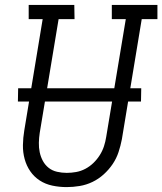

<svg xmlns="http://www.w3.org/2000/svg" viewBox="-20 -755 662 783"><path d="M252 8Q222 8 193.5 2Q165 -4 142 -19Q119 -34 103.5 -56.5Q88 -79 80.5 -106.5Q73 -134 73.5 -163.5Q74 -193 79 -223L154 -677H97V-735H283L284 -677H219L142 -213Q139 -193 138.5 -173Q138 -153 142 -134Q146 -115 155 -98.5Q164 -82 178.5 -70.5Q193 -59 212.5 -54.5Q232 -50 252 -50Q271 -50 290.5 -53.5Q310 -57 328 -66.5Q346 -76 361 -90.5Q376 -105 387 -122.5Q398 -140 404 -158.5Q410 -177 413 -196L493 -677H436V-735H622V-677H558L477 -187Q472 -161 463.5 -135Q455 -109 439.5 -86Q424 -63 403 -44Q382 -25 357 -13Q332 -1 305 3.5Q278 8 252 8ZM555 -341H53L54 -395H556Z"/></svg>

Font: Iosevka HT Light Extended
Style: Italic
Weight: 300
Width: 7
Italic angle: -9°
Monospace: yes
Designer: Belleve Invis
Foundry: Belleve Invis
Version: Version 32.3.0; ttfautohint (v1.8.4)